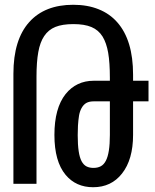

<svg xmlns="http://www.w3.org/2000/svg" viewBox="-20 -762 642 796"><path d="M485.8 -42.5Q531.7 -100.6 531.7 -202.6V-341.8H595.7V-427.2H531.7V-452.6Q531.7 -595.2 466.3 -669.4Q435.1 -705.1 388.9 -723.6Q342.8 -742.2 283.7 -742.2Q166 -742.2 101.6 -670.9Q35.6 -597.7 35.6 -456.1V0H131.3V-443.8Q131.3 -504.9 138.7 -545.9Q146 -586.9 163.1 -612.3Q180.7 -638.7 209.7 -650.4Q238.8 -662.1 284.2 -662.1Q330.1 -662.1 359.1 -649.9Q388.2 -637.7 405.3 -610.4Q421.4 -584 428.5 -543.2Q435.5 -502.4 435.5 -439V-427.2H368.2Q332.5 -427.2 303.2 -413.3Q273.9 -399.4 252 -372.1Q205.6 -313.5 205.6 -202.6Q205.6 -92.8 252 -37.1Q294.9 14.2 366.2 14.2Q441.4 14.2 485.8 -42.5ZM318.4 -93.3Q310.1 -108.9 306.2 -135.3Q302.2 -161.6 302.2 -201.7Q302.2 -218.3 303.2 -240.7Q304.7 -264.6 307.6 -282.2Q310.5 -299.8 317.9 -313.5Q326.2 -328.6 338.1 -335.2Q350.1 -341.8 368.2 -341.8H435.5V-202.6Q435.5 -127 418.9 -95.7Q410.6 -79.6 397.9 -72.8Q385.3 -65.9 367.2 -65.9Q351.1 -65.9 338.9 -72Q326.7 -78.1 318.4 -93.3Z"/></svg>

Font: Hack Dev
Style: Regular
Weight: 400
Designer: Christopher Simpkins
Foundry: Christopher Simpkins
Version: Version 2.0315